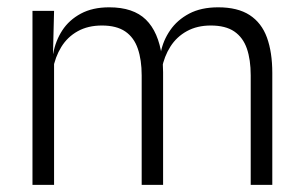

<svg xmlns="http://www.w3.org/2000/svg" viewBox="-20 -518 848 538"><path d="M743 0H682.5V-307Q682.5 -350.5 671.8 -381.8Q661 -413 636.5 -429.8Q612 -446.5 570.5 -446.5Q532.5 -446.5 503.8 -430.8Q475 -415 457.5 -387.5Q440 -360 433.5 -325.5L422 -371H430.5Q437 -404.5 456.8 -433.2Q476.5 -462 510 -479.8Q543.5 -497.5 591.5 -497.5Q646 -497.5 679.5 -475.8Q713 -454 728 -412.8Q743 -371.5 743 -313.5ZM131.5 0H71V-487.5H131.5L128.5 -366.5L131.5 -363.5ZM437 0H377V-307Q377 -350 366.2 -381.5Q355.5 -413 331 -429.8Q306.5 -446.5 265.5 -446.5Q226.5 -446.5 197.8 -430.5Q169 -414.5 151.8 -386.5Q134.5 -358.5 128 -322.5L114.5 -367.5H129Q135.5 -403.5 154.5 -432.8Q173.5 -462 206.5 -479.8Q239.5 -497.5 286 -497.5Q353.5 -497.5 388.8 -463Q424 -428.5 433.5 -360.5Q435.5 -350 436.2 -338.8Q437 -327.5 437 -316Z"/></svg>

Font: Anek Kannada Light
Style: Regular
Weight: 300
Designer: Vaishnavi Murthy, Maithili Shingre (Kannada) & Yesha Goshar (Latin)
Foundry: Ek Type
Version: Version 1.003